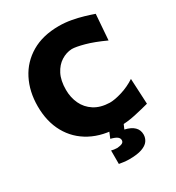

<svg xmlns="http://www.w3.org/2000/svg" viewBox="-248 -985 1278 1391"><g transform="rotate(-30 391.0 -289.0)"><path d="M473.6 16.1Q339.4 16.1 241.2 -36.1Q143.1 -88.4 90.1 -183.6Q37.1 -278.8 37.1 -407.2Q37.1 -530.3 86.4 -627Q135.7 -723.6 230.2 -779.3Q324.7 -835 459.5 -835Q511.2 -835 562 -825.7Q612.8 -816.4 657.5 -803.2Q702.1 -790 736.3 -777.8L720.2 -564Q627 -606.9 559.1 -625.2Q491.2 -643.6 457.5 -643.6Q411.1 -641.6 368.9 -615Q326.7 -588.4 300.3 -537.1Q273.9 -485.8 273.9 -408.2Q273.9 -344.2 299.1 -290.5Q324.2 -236.8 375.5 -203.9Q426.8 -170.9 503.9 -168.9Q545.9 -168.9 606.7 -187.7Q667.5 -206.5 721.2 -241.7L731.9 -28.3Q680.2 -14.2 611.8 1Q543.5 16.1 473.6 16.1ZM419.9 256.8Q399.9 256.8 375.2 253.7Q350.6 250.5 337.4 248V135.3Q345.2 137.7 359.1 139.9Q373 142.1 386.2 142.1Q414.6 139.6 428.5 132.3Q442.4 125 442.4 108.4Q442.4 92.8 428 81.1Q413.6 69.3 374.5 59.1L414.1 -35.6H519V0L496.6 51.8Q599.6 75.7 599.6 152.3Q599.6 181.6 582.8 205.3Q565.9 229 526.6 242.9Q487.3 256.8 419.9 256.8Z"/></g></svg>

Font: Pinar DS4-ExtraBold
Style: Regular
Weight: 800
Designer: Amin Abedi
Version: Version 2.000